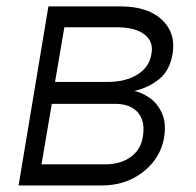

<svg xmlns="http://www.w3.org/2000/svg" viewBox="-20 -565 596 585"><path d="M36.6 0 127.5 -545.5H346.9Q430 -545.5 473.2 -505Q516.3 -464.5 506 -401.6Q497.2 -349.4 464.3 -323.3Q431.5 -297.2 389.2 -288Q411.9 -283.4 435.7 -266.9Q459.5 -250.4 473.4 -220.3Q487.2 -190.3 479.8 -145.2Q473 -105.1 447.3 -72.1Q421.5 -39.1 381.2 -19.5Q340.9 0 289.8 0ZM106.5 -64.3H300.8Q348.4 -64.6 378.9 -87.2Q409.4 -109.7 415.1 -148.1Q423.3 -195 400.7 -221.6Q378.2 -248.2 332 -248.6H137.8ZM147.7 -315.3H307.2Q362.9 -315.3 399.3 -338.2Q435.7 -361.2 441.4 -400.9Q448.5 -438.2 420.1 -460Q391.7 -481.9 336.6 -481.9H176.1Z"/></svg>

Font: Inter Light  BETA
Style: Italic
Weight: 300
Italic angle: 9.39999°
Designer: Rasmus Andersson
Foundry: rsms
Version: Version 3.011;git-f93a4a705